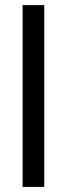

<svg xmlns="http://www.w3.org/2000/svg" viewBox="-20 -734 262 754"><path d="M153.8 -713.9V0H68.8V-713.9Z"/></svg>

Font: XB Khoramshahr
Style: Regular
Weight: 400
Designer: Behnam
Foundry: Irmug
Version: Version 8.005 2009